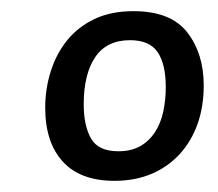

<svg xmlns="http://www.w3.org/2000/svg" viewBox="-20 -722 390 344"><path d="M61 -529Q61 -563 71 -594.5Q81 -626 100.5 -650Q120 -674 149.5 -688Q179 -702 219 -702Q286 -702 315.5 -664Q345 -626 345 -569Q345 -531 334 -500Q323 -469 302 -446Q281 -423 251.5 -410.5Q222 -398 185 -398Q124 -398 92.5 -432.5Q61 -467 61 -529ZM130 -535Q130 -497 143 -474Q156 -451 192 -451Q215 -451 231 -460Q247 -469 257.5 -485Q268 -501 272.5 -522Q277 -543 277 -566Q277 -607 262.5 -628.5Q248 -650 213 -650Q171 -650 150.5 -619.5Q130 -589 130 -535Z"/></svg>

Font: Zilla Slab Medium
Style: Regular
Weight: 500
Designer: Typotheque.com
Foundry: Typotheque type foundry
Version: Version 1.1; 2017